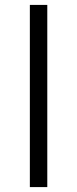

<svg xmlns="http://www.w3.org/2000/svg" viewBox="-20 -762 314 782"><path d="M101.6 0V-742H172.6V0Z"/></svg>

Font: Montserrat Alternates Thin
Style: Regular
Weight: 100
Designer: Julieta Ulanovsky
Foundry: Julieta Ulanovsky
Version: Version 9.000